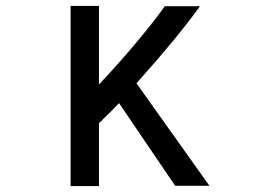

<svg xmlns="http://www.w3.org/2000/svg" viewBox="-20 -582 934 650"><path d="M327 -177H328L315 -165V48H219V-562H315V-296Q382 -367 441.5 -438Q501 -509 538 -561H657Q580 -454 442 -300L689 47H573L383 -233Q353 -201 327 -177Z"/></svg>

Font: 카카오 큰글씨 ExtraBold
Style: Regular
Weight: 800
Designer: Park Young-rak; Lee Sang-min; Kim Jung-jin; Min Bon; Park Min-gyu;
Foundry: Kakao Corporation
Version: Version 2.003